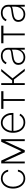

<svg xmlns="http://www.w3.org/2000/svg" viewBox="1902 -2496 605 4449"><g transform="rotate(-90 2204.5 -271.5)"><path d="M294.4 11.4Q224.8 11.4 171.9 -25.6Q119 -62.5 89.3 -126.2Q59.7 -190 59.7 -271Q59.7 -351.9 89.5 -415.8Q119.3 -479.8 172.2 -516.7Q225.1 -553.6 294 -553.6Q345.9 -553.6 388.7 -532.3Q431.5 -511 459.7 -473.2Q487.9 -435.4 495.7 -384.9H451.7Q441.4 -440 398.6 -476.6Q355.8 -513.1 294.4 -513.1Q239 -513.1 195.7 -482.1Q152.3 -451 127.5 -396.5Q102.6 -342 102.6 -271.7Q102.6 -202.4 126.8 -147.4Q150.9 -92.3 194.2 -60.5Q237.6 -28.8 294.4 -28.8Q354.4 -28.8 398.3 -64.3Q442.1 -99.8 452.8 -159.1H496.8Q489 -108.7 461.3 -70.3Q433.6 -32 390.6 -10.3Q347.7 11.4 294.4 11.4Z M924.7 -77.8 1143.5 -545.5H1203.1V0H1158V-456.3L947.4 0H900.9L685.4 -475.1V0H642.4V-545.5H707.7Z M1595.2 11.4Q1521.3 11.4 1466.6 -25.2Q1411.9 -61.8 1382.1 -125.4Q1352.3 -188.9 1352.3 -270.2Q1352.3 -351.9 1382.3 -415.8Q1412.3 -479.8 1464.8 -516.7Q1517.4 -553.6 1584.9 -553.6Q1646 -553.6 1697.4 -521.5Q1748.9 -489.3 1780.2 -430.2Q1811.4 -371.1 1811.4 -290.1V-263.1H1395.2Q1396.3 -196 1420.3 -143.1Q1444.2 -90.2 1488.8 -59.5Q1533.4 -28.8 1595.2 -28.8Q1639.6 -28.8 1671.3 -43.9Q1703.1 -58.9 1723.7 -80.6Q1744.3 -102.3 1754.3 -122.5L1793.7 -106.5Q1781.2 -79.2 1755.1 -51.8Q1729 -24.5 1689.1 -6.6Q1649.1 11.4 1595.2 11.4ZM1396 -302.6H1768.1Q1768.1 -361.9 1744 -409.4Q1719.8 -457 1678.3 -485.1Q1636.7 -513.1 1584.9 -513.1Q1533 -513.1 1492 -485.3Q1451 -457.4 1425.6 -409.6Q1400.2 -361.9 1396 -302.6Z M1906.2 -494.7V-545.5H2315.3V-494.7H2133.5V0H2090.2V-494.7Z M2459.2 0V-545.5H2502.5V-292.3H2565.3L2774.5 -545.5H2830.6L2613.3 -283.7L2837 0H2781.2L2585.2 -251.1H2502.5V0Z M3099.1 11.7Q3052.2 11.7 3012.8 -7.1Q2973.4 -25.9 2949.8 -62.1Q2926.1 -98.4 2926.1 -150.2Q2926.1 -218.4 2975.7 -255.1Q3025.2 -291.9 3134.2 -305Q3175.8 -310 3208.5 -315Q3241.1 -320 3259.8 -330.1Q3278.4 -340.2 3278.4 -361.2V-383.9Q3278.4 -443.2 3240.8 -478.5Q3203.1 -513.8 3137.1 -513.8Q3078.8 -513.8 3038.7 -488.1Q2998.6 -462.4 2982.6 -421.9L2941.8 -437.1Q2965.2 -496.1 3019 -524.9Q3072.8 -553.6 3136 -553.6Q3184.7 -553.6 3226.9 -535.3Q3269.2 -517 3295.5 -478.9Q3321.7 -440.7 3321.7 -381V0H3278.4V-98.4H3275.2Q3253.9 -52.6 3209 -20.4Q3164.1 11.7 3099.1 11.7ZM3103.3 -28.4Q3154.5 -28.4 3194.1 -53.4Q3233.7 -78.5 3256 -122.2Q3278.4 -165.8 3278.4 -221.2V-301.5Q3261.4 -287.3 3220 -279.3Q3178.6 -271.3 3138.5 -266.7Q3049 -256 3009.2 -227.8Q2969.5 -199.6 2969.5 -148.8Q2969.5 -93 3007.8 -60.7Q3046.2 -28.4 3103.3 -28.4Z M3425.8 -494.7V-545.5H3834.9V-494.7H3653.1V0H3609.7V-494.7Z M4094.8 11.7Q4047.9 11.7 4008.5 -7.1Q3969.1 -25.9 3945.5 -62.1Q3921.9 -98.4 3921.9 -150.2Q3921.9 -218.4 3971.4 -255.1Q4021 -291.9 4130 -305Q4171.5 -310 4204.2 -315Q4236.9 -320 4255.5 -330.1Q4274.1 -340.2 4274.1 -361.2V-383.9Q4274.1 -443.2 4236.5 -478.5Q4198.9 -513.8 4132.8 -513.8Q4074.6 -513.8 4034.4 -488.1Q3994.3 -462.4 3978.3 -421.9L3937.5 -437.1Q3960.9 -496.1 4014.7 -524.9Q4068.5 -553.6 4131.7 -553.6Q4180.4 -553.6 4222.7 -535.3Q4264.9 -517 4291.2 -478.9Q4317.5 -440.7 4317.5 -381V0H4274.1V-98.4H4271Q4249.6 -52.6 4204.7 -20.4Q4159.8 11.7 4094.8 11.7ZM4099.1 -28.4Q4150.2 -28.4 4189.8 -53.4Q4229.4 -78.5 4251.8 -122.2Q4274.1 -165.8 4274.1 -221.2V-301.5Q4257.1 -287.3 4215.7 -279.3Q4174.4 -271.3 4134.2 -266.7Q4044.7 -256 4005 -227.8Q3965.2 -199.6 3965.2 -148.8Q3965.2 -93 4003.6 -60.7Q4041.9 -28.4 4099.1 -28.4Z"/></g></svg>

Font: Inter Extra Light BETA
Style: Regular
Weight: 200
Designer: Rasmus Andersson
Foundry: rsms
Version: Version 3.011;git-f93a4a705